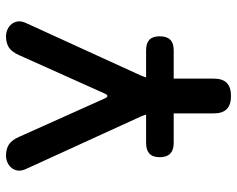

<svg xmlns="http://www.w3.org/2000/svg" viewBox="-95 -685 790 640"><g transform="rotate(-90 300.0 -365.0)"><path d="M300 10Q271 10 256.5 -4Q242 -18 242 -48V-181H143Q120 -181 108 -192.5Q96 -204 96 -227.5Q96 -251 108 -262Q120 -273 143 -273H238Q235 -283 231 -292L56 -675Q50 -689 51.5 -700.5Q53 -712 60 -721Q67 -730 78 -735Q89 -740 101 -740Q123 -740 138 -730.5Q153 -721 164 -696L290 -415Q295 -402 300 -402Q305 -402 310 -415L436 -696Q447 -721 462 -730.5Q477 -740 499 -740Q511 -740 522 -735Q533 -730 540 -721Q547 -712 548.5 -700.5Q550 -689 544 -675L369 -292Q365 -283 362 -273H453Q476 -273 487.5 -262Q499 -251 499 -227.5Q499 -204 487.5 -192.5Q476 -181 453 -181H358V-48Q358 -18 343.5 -4Q329 10 300 10Z"/></g></svg>

Font: Maple Mono NL SemiBold
Style: Regular
Weight: 600
Monospace: yes
Designer: subframe7536
Version: Version 7.000